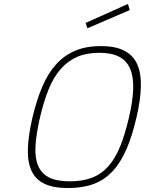

<svg xmlns="http://www.w3.org/2000/svg" viewBox="-20 -942 733 971"><path d="M332 -25Q397 -25 444.5 -43Q492 -61 527 -100Q562 -139 587 -200Q612 -261 632 -347Q651 -428 653.5 -489.5Q656 -551 639 -592.5Q622 -634 583.5 -654.5Q545 -675 482 -675Q418 -675 370.5 -654.5Q323 -634 287 -593Q251 -552 226 -490.5Q201 -429 182 -347Q163 -264 159.5 -203.5Q156 -143 173 -103.5Q190 -64 228.5 -44.5Q267 -25 332 -25ZM324 9Q250 9 205 -12.5Q160 -34 139.5 -78Q119 -122 121 -189Q123 -256 144 -347Q165 -436 194 -504Q223 -572 264.5 -617.5Q306 -663 361.5 -686Q417 -709 490 -709Q563 -709 608 -686Q653 -663 673.5 -618Q694 -573 692.5 -505Q691 -437 670 -347Q648 -252 618.5 -185Q589 -118 548 -74.5Q507 -31 452 -11Q397 9 324 9ZM627 -922 636 -891 422 -799 413 -826Z"/></svg>

Font: Panefresco 1wt
Style: Italic
Weight: 250
Version: Version 1.000